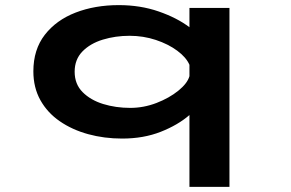

<svg xmlns="http://www.w3.org/2000/svg" viewBox="-20 -531 1140 751"><path d="M458 11Q387.5 11 324.8 -6.2Q262 -23.5 213.8 -56.8Q165.5 -90 138 -139.2Q110.5 -188.5 110.5 -252Q110.5 -337 155.2 -394.8Q200 -452.5 275.8 -481.8Q351.5 -511 444.5 -511Q529 -511 600.5 -486.2Q672 -461.5 721 -424.5V-500H877.5V200H721V-81Q676 -42 608.8 -15.5Q541.5 11 458 11ZM272 -250.5Q272 -202 303 -170.8Q334 -139.5 383.5 -124.2Q433 -109 489.5 -109Q542 -109 592 -128.2Q642 -147.5 677.5 -176.2Q713 -205 721 -233V-277.5Q708.5 -306.5 673.5 -332.5Q638.5 -358.5 589.5 -374.8Q540.5 -391 487 -391Q431.5 -391 382.2 -376Q333 -361 302.5 -329.8Q272 -298.5 272 -250.5Z"/></svg>

Font: Trispace Expanded SemiBold
Style: Regular
Weight: 600
Width: 7
Designer: Tyler Finck
Foundry: Etcetera Type Company
Version: Version 1.210; ttfautohint (v1.8.3)